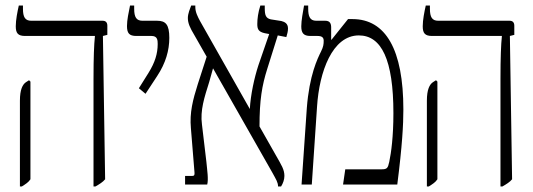

<svg xmlns="http://www.w3.org/2000/svg" viewBox="-20 -667 1928 694"><path d="M318 7H325C339 -1 352 -9 360 -19L352 -537L368 -541V-574C368 -587 361 -592 351 -592H93C71 -592 63 -605 63 -635V-647H48C43 -625 37 -595 37 -572C37 -547 45 -537 71 -537H323V-535C320 -507 318 -458 318 -382ZM52 7H59C73 -2 83 -8 90 -19V-372L85 -377L74 -370C62 -362 52 -344 52 -303Z M506 -328 548 -392C579 -439 592 -485 592 -530C592 -578 579 -592 548 -592H495C473 -592 465 -605 465 -635V-647H450C445 -622 439 -595 439 -573C439 -547 447 -537 473 -537H528C549 -537 550 -522 550 -508C550 -473 540 -441 517 -404L482 -348Z M649 0H729C734 -19 729 -50 726 -82L710 -217C703 -268 719 -316 736 -370L750 -420L965 -42C978 -18 985 -8 985 7H996C1003 -4 1008 -18 1008 -31C1008 -54 998 -69 977 -106L918 -210C918 -306 927 -358 946 -418L984 -539L1015 -533C1018 -544 1021 -553 1021 -564C1021 -583 1008 -588 997 -591L959 -597C941 -601 937 -612 937 -637V-647H921C913 -622 910 -599 910 -580C910 -562 914 -552 937 -547L953 -544L914 -431C899 -385 886 -325 883 -273L703 -591C695 -606 686 -623 686 -641V-647H671C667 -636 659 -618 659 -602C659 -583 667 -566 682 -541L727 -462L695 -363C677 -306 665 -260 670 -204L683 -44C684 -34 682 -31 674 -31H649Z M1070 0H1107L1126 -282C1134 -407 1181 -539 1277 -539C1359 -539 1402 -451 1402 -258C1402 -173 1394 -115 1387 -82C1382 -59 1379 -55 1359 -55H1228L1220 0H1416C1434 -141 1438 -217 1438 -271C1438 -488 1374 -598 1254 -598H1238L1178 -523L1177 -524V-568C1177 -581 1173 -592 1156 -592H1123C1100 -592 1094 -608 1094 -636V-647H1079C1075 -624 1069 -593 1069 -572C1069 -549 1076 -537 1102 -537H1128C1144 -537 1150 -531 1150 -520C1150 -507 1149 -498 1140 -480C1128 -456 1098 -395 1089 -276Z M1789 7H1796C1810 -1 1823 -9 1831 -19L1823 -537L1839 -541V-574C1839 -587 1832 -592 1822 -592H1564C1542 -592 1534 -605 1534 -635V-647H1519C1514 -625 1508 -595 1508 -572C1508 -547 1516 -537 1542 -537H1794V-535C1791 -507 1789 -458 1789 -382ZM1523 7H1530C1544 -2 1554 -8 1561 -19V-372L1556 -377L1545 -370C1533 -362 1523 -344 1523 -303Z"/></svg>

Font: Noto Serif Hebrew ExtraCondensed Light
Style: Regular
Weight: 300
Width: 2
Designer: Monotype Design Team
Foundry: Monotype Imaging Inc.
Version: Version 2.004